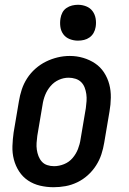

<svg xmlns="http://www.w3.org/2000/svg" viewBox="-20 -775 540 803"><path d="M204 8Q175 8 147.5 1.5Q120 -5 97.5 -20Q75 -35 60 -58Q45 -81 38 -108Q31 -135 32 -164Q33 -193 37 -221L59 -351Q63 -376 71 -400.5Q79 -425 93.5 -447.5Q108 -470 128.5 -488Q149 -506 172.5 -517.5Q196 -529 221 -535Q246 -541 272 -541Q301 -541 328 -533Q355 -525 377.5 -510Q400 -495 415 -472Q430 -449 437 -422.5Q444 -396 443.5 -366.5Q443 -337 438 -309L416 -179Q412 -154 404 -129.5Q396 -105 381.5 -82.5Q367 -60 347 -42Q327 -24 303 -12.5Q279 -1 254 3.5Q229 8 204 8ZM206 -80Q227 -80 248 -88.5Q269 -97 283.5 -114Q298 -131 306 -151.5Q314 -172 317 -193L339 -323Q341 -338 342 -352.5Q343 -367 341 -381.5Q339 -396 334 -409Q329 -422 319.5 -431.5Q310 -441 296 -445.5Q282 -450 267 -450Q246 -450 226 -441Q206 -432 191.5 -415Q177 -398 169 -378Q161 -358 158 -337L136 -207Q134 -192 133 -177.5Q132 -163 134 -149Q136 -135 141 -122Q146 -109 155 -99Q164 -89 177.5 -84.5Q191 -80 206 -80ZM306 -605Q288 -605 271.5 -611.5Q255 -618 245 -631.5Q235 -645 232.5 -662.5Q230 -680 233 -698Q235 -711 241 -722.5Q247 -734 258 -741.5Q269 -749 281.5 -752Q294 -755 306 -755Q324 -755 340.5 -748.5Q357 -742 367 -728.5Q377 -715 380 -697.5Q383 -680 380 -662Q378 -649 371.5 -637.5Q365 -626 354.5 -618.5Q344 -611 331.5 -608Q319 -605 306 -605Z"/></svg>

Font: Iosevka Slab Semibold
Style: Italic
Weight: 600
Italic angle: -9°
Monospace: yes
Designer: Belleve Invis
Foundry: Belleve Invis
Version: Version 11.1.1; ttfautohint (v1.8.3)